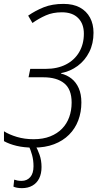

<svg xmlns="http://www.w3.org/2000/svg" viewBox="-34 -744 498 981"><path d="M137.7 10.3Q88.4 10.3 50.8 1.2Q13.2 -7.8 -13.7 -22.9V-73.2Q13.2 -56.2 52.5 -44.4Q91.8 -32.7 137.7 -32.7Q186 -32.7 222.4 -47.1Q258.8 -61.5 283.2 -86.7Q307.6 -111.8 319.8 -146Q332 -180.2 332 -219.7Q332 -288.1 293.9 -318.6Q255.9 -349.1 187.5 -349.1H111.8L120.6 -392.1H198.7Q259.3 -392.1 303 -414.6Q346.7 -437 370.6 -477.8Q394.5 -518.6 394.5 -571.8Q394.5 -622.6 365.2 -651.9Q335.9 -681.2 282.2 -681.2Q235.8 -681.2 200 -665.3Q164.1 -649.4 131.8 -626.5L109.9 -664.1Q147 -689.9 189.9 -707Q232.9 -724.1 290.5 -724.1Q340.3 -724.1 374.3 -705.6Q408.2 -687 426 -653.8Q443.8 -620.6 443.8 -576.7Q443.8 -521.5 422.1 -478.3Q400.4 -435.1 362.8 -407.2Q325.2 -379.4 278.3 -370.6L277.8 -368.2Q308.1 -360.8 331.5 -342.3Q355 -323.7 368.4 -293.2Q381.8 -262.7 381.8 -220.2Q381.8 -171.4 366 -129.2Q350.1 -86.9 318.8 -55.7Q287.6 -24.4 242.2 -7.1Q196.8 10.3 137.7 10.3ZM78.1 217.3Q64 217.3 52.7 215.1Q41.5 212.9 34.7 209.5L38.6 173.8Q44.9 176.3 54.4 178.2Q64 180.2 76.2 180.2Q103.5 180.2 120.4 161.1Q137.2 142.1 137.2 105.5Q137.2 74.7 129.9 48.1Q122.6 21.5 112.3 0H147Q158.2 18.6 168.2 47.1Q178.2 75.7 178.2 109.4Q178.2 143.1 166.3 167.2Q154.3 191.4 131.8 204.3Q109.4 217.3 78.1 217.3Z"/></svg>

Font: Open Sans SemiCondensed Light
Style: Italic
Weight: 300
Width: 4
Italic angle: -12°
Designer: Monotype Design Team
Foundry: Monotype Imaging Inc.
Version: Version 3.000